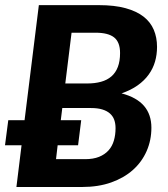

<svg xmlns="http://www.w3.org/2000/svg" viewBox="-27 -746 670 766"><path d="M71 -266.5 128 -725.5H368Q429.5 -725.5 473.5 -713.5Q517.5 -701.5 545.5 -679.8Q573.5 -658 586.5 -627.2Q599.5 -596.5 599.5 -559Q599.5 -528 591.5 -500.2Q583.5 -472.5 566.2 -448.5Q549 -424.5 522.2 -405.5Q495.5 -386.5 458 -373.5Q518.5 -357.5 547.8 -323.2Q577 -289 577 -236.5Q577 -186.5 558 -143.2Q539 -100 503.5 -68.2Q468 -36.5 416.8 -18.2Q365.5 0 301 0H38.5L59 -166.5H-7L6 -266.5ZM233.5 -413H321.5Q352 -413 376.2 -419.8Q400.5 -426.5 417.5 -441.2Q434.5 -456 443.2 -479Q452 -502 452 -534.5Q452 -578 428.2 -596.8Q404.5 -615.5 354.5 -615.5H258.5ZM221.5 -315 215.5 -266.5H297L284.5 -166.5H203L196.5 -111H312.5Q345 -111 368 -120.2Q391 -129.5 405.8 -145.8Q420.5 -162 427.2 -184.8Q434 -207.5 434 -234.5Q434 -253 428.8 -267.8Q423.5 -282.5 411.8 -293Q400 -303.5 381.5 -309.2Q363 -315 336 -315Z"/></svg>

Font: Lato Heavy
Style: Italic
Weight: 800
Italic angle: -7°
Designer: Lukasz Dziedzic
Foundry: tyPoland Lukasz Dziedzic
Version: Version 2.007; 2014-02-27